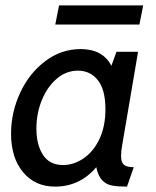

<svg xmlns="http://www.w3.org/2000/svg" viewBox="-20 -682 580 712"><path d="M21 -186Q21 -265 54.5 -337.5Q88 -410 147.5 -455Q207 -500 279 -500Q361 -500 393 -438L412 -490H492L433 -143Q429 -122 429 -104Q429 -80 439.5 -71Q450 -62 476 -62L451 10Q416 10 395 6Q374 2 359 -13.5Q344 -29 337 -62Q276 10 184 10Q110 10 65.5 -43.5Q21 -97 21 -186ZM371 -277Q371 -349 343 -384.5Q315 -420 269 -420Q226 -420 191 -390.5Q156 -361 135.5 -311.5Q115 -262 115 -205Q115 -145 139.5 -107.5Q164 -70 214 -70Q253 -70 289.5 -94.5Q326 -119 348.5 -166Q371 -213 371 -277ZM199 -662H511L497 -591H185Z"/></svg>

Font: Cabin
Style: Italic
Weight: 400
Italic angle: -7°
Designer: Pablo Impallari
Foundry: Pablo Impallari. http://www.impallari.com Igino Marini. http://www.ikern.com
Version: Version 2.200